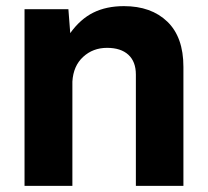

<svg xmlns="http://www.w3.org/2000/svg" viewBox="-20 -606 678 626"><path d="M60 0V-576H203L209 -498Q242 -544 284.5 -565Q327 -586 384 -586Q473 -586 525.5 -535.5Q578 -485 578 -388V0H423V-363Q423 -405 398.5 -427.5Q374 -450 329 -450Q283 -450 251 -420.5Q219 -391 216 -340V0Z"/></svg>

Font: BDO Grotesk
Style: Bold
Weight: 700
Designer: Deni Anggara
Foundry: Lokal Container
Version: Version 2.000